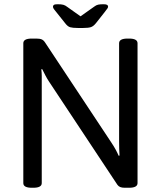

<svg xmlns="http://www.w3.org/2000/svg" viewBox="-20 -884 759 906"><path d="M130 2Q90 2 90 -20V-680Q90 -702 130 -702H151Q168 -702 177 -698Q186 -694 193 -683L507 -209Q517 -194 525 -179.5Q533 -165 540 -149L544 -150Q543 -167 542.5 -181.5Q542 -196 542 -218V-680Q542 -702 582 -702H589Q629 -702 629 -680V-20Q629 2 589 2H569Q555 2 547 -1.5Q539 -5 534 -12L212 -498Q202 -513 194.5 -527.5Q187 -542 179 -558L175 -557Q177 -540 177 -525.5Q177 -511 177 -489V-20Q177 2 137 2ZM347 -752Q323 -752 311 -755.5Q299 -759 287 -775L244 -829Q234 -841 232 -845Q230 -849 230 -853Q230 -858 234.5 -861Q239 -864 252 -864Q269 -864 278.5 -861.5Q288 -859 298 -851L360 -807L425 -853Q434 -860 443 -862Q452 -864 468 -864Q481 -864 485.5 -861Q490 -858 490 -853Q490 -849 487.5 -845Q485 -841 474 -827L433 -775Q421 -760 409 -756Q397 -752 373 -752Z"/></svg>

Font: Asap
Style: Regular
Weight: 400
Designer: Pablo Cosgaya
Foundry: Omnibus-Type
Version: Version 3.001